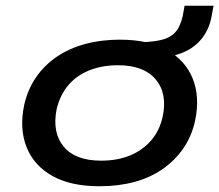

<svg xmlns="http://www.w3.org/2000/svg" viewBox="-20 -639 763 668"><path d="M326 9Q226 9 162 -27Q98 -63 72.5 -127Q47 -191 64 -273Q76 -327 105 -369.5Q134 -412 177.5 -441.5Q221 -471 276.5 -486Q332 -501 397 -501Q497 -501 561 -465Q625 -429 650.5 -365.5Q676 -302 659 -220Q647 -165 618 -123Q589 -81 546 -51Q503 -21 447.5 -6Q392 9 326 9ZM332 -80Q388 -80 432 -98Q476 -116 505.5 -150Q535 -184 546 -233Q563 -314 521.5 -363Q480 -412 391 -412Q336 -412 291.5 -394.5Q247 -377 218 -343Q189 -309 177 -259Q161 -178 201.5 -129Q242 -80 332 -80ZM517 -436 464 -476 467 -492Q519 -493 550 -502.5Q581 -512 597 -536Q613 -560 619 -601L622 -619H723L717 -587Q710 -542 684.5 -508Q659 -474 617 -456.5Q575 -439 517 -436Z"/></svg>

Font: Nunito Sans 10pt Expanded SemiBold
Style: Italic
Weight: 600
Width: 7
Italic angle: -9°
Designer: Vernon Adams
Foundry: Vernon Adams
Version: Version 3.101;gftools[0.9.27]